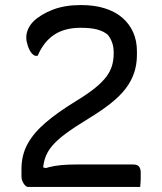

<svg xmlns="http://www.w3.org/2000/svg" viewBox="-20 -740 640 760"><path d="M301 -720Q354 -720 395 -707Q436 -694 464 -670Q492 -646 507 -612.5Q522 -579 522 -537V-523Q522 -485 511 -452Q500 -419 477.5 -389.5Q455 -360 418.5 -331Q382 -302 331 -271Q275 -237 240 -211Q205 -185 185.5 -161.5Q166 -138 158 -112.5Q150 -87 149 -53L131 -82L182 -70L131 -64Q153 -73 174.5 -78.5Q196 -84 223 -86.5Q250 -89 287 -89H507Q523 -89 530 -81Q537 -73 537 -56Q537 -52 537 -46.5Q537 -41 537 -34Q537 -27 536.5 -20.5Q536 -14 535.5 -8.5Q535 -3 535 0Q533 0 508 0Q483 0 444.5 0Q406 0 360.5 0Q315 0 269.5 0Q224 0 185 0Q146 0 121 0Q96 0 92 0Q85 0 79 -6.5Q73 -13 69 -22Q65 -31 65 -40V-71Q65 -126 89 -170Q113 -214 161 -255Q209 -296 281 -340Q327 -368 356 -391.5Q385 -415 401 -436.5Q417 -458 423.5 -480.5Q430 -503 430 -527V-533Q430 -554 424 -571Q418 -588 407 -602Q391 -616 365.5 -623Q340 -630 299 -630Q236 -630 194.5 -602.5Q153 -575 129 -519H119Q112 -522 106.5 -528Q101 -534 97 -542Q93 -550 90 -559Q87 -568 85.5 -576Q84 -584 84 -591Q84 -609 91.5 -625.5Q99 -642 113 -656Q141 -683 188.5 -701.5Q236 -720 301 -720Z"/></svg>

Font: Rec Mono Semicasual
Style: Regular
Weight: 400
Version: Version 1.085; ttfautohint (v1.8.4.7-5d5b)